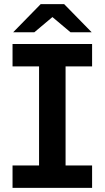

<svg xmlns="http://www.w3.org/2000/svg" viewBox="-20 -914 509 934"><path d="M299 -591V-109H428V0H41V-109H170V-591H41V-700H428V-591ZM323 -757 235 -831 147 -757H44L178 -894H292L426 -757Z"/></svg>

Font: Montserrat Alternates SemiBold
Style: Regular
Weight: 600
Designer: Julieta Ulanovsky
Foundry: Julieta Ulanovsky
Version: Version 7.200